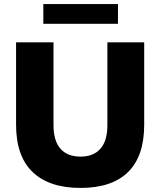

<svg xmlns="http://www.w3.org/2000/svg" viewBox="-20 -913 788 944"><path d="M376 11Q222 11 140.5 -67Q59 -145 59 -300V-705H243V-298Q243 -221 277 -182Q311 -143 376 -143Q440 -143 474 -182Q508 -221 508 -298V-705H689V-300Q689 -145 609.5 -67Q530 11 376 11ZM193 -796V-893H560V-796Z"/></svg>

Font: Nunito Sans Black
Style: Regular
Weight: 900
Designer: Vernon Adams
Foundry: Vernon Adams
Version: Version 3.006; ttfautohint (v1.8.3)